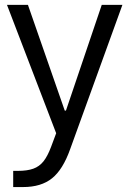

<svg xmlns="http://www.w3.org/2000/svg" viewBox="-20 -525 523 777"><path d="M8.2 -505.4 207.3 14.2 186.7 69.3Q172.7 106.8 156 127.9Q139.2 149 114.6 157.7Q90 166.5 52.9 166.5H33.4V232H73.2Q146.5 232 190.5 196.6Q234.5 161.3 263.8 79L475.4 -505.4H391.8L246.9 -77.5H242L93 -505.4Z"/></svg>

Font: Estedad-FD VF
Style: Regular
Weight: 100
Designer: Amin Abedi
Version: Version 7.3